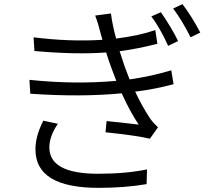

<svg xmlns="http://www.w3.org/2000/svg" viewBox="-20 -857 1040 926"><path d="M756 -798Q806 -726 839 -659L791 -636Q753 -720 710 -778ZM860 -837Q903 -781 946 -700L899 -677Q860 -756 815 -816ZM259 -260Q218 -200 218 -146Q218 -19 453 -19Q588 -19 689 -40L687 31Q582 49 455 49Q152 49 151 -135Q150 -199 189 -275ZM465 -697Q454 -743 439 -782L515 -792Q522 -737 540 -671Q652 -685 729 -712L739 -646Q648 -622 557 -610L581 -537L605 -474Q710 -489 806 -518L817 -451Q729 -427 632 -415Q664 -346 705 -284Q720 -263 742 -243L703 -188Q642 -203 489 -219L494 -273Q550 -268 649 -256Q606 -320 567 -407Q371 -388 126 -405L122 -472Q338 -449 541 -467L520 -522Q505 -561 492 -604Q346 -593 146 -611L142 -677Q318 -655 474 -665Z"/></svg>

Font: Source Han Sans CN Normal
Style: Regular
Weight: 350
Designer: Ryoko NISHIZUKA 西塚涼子 (kana, bopomofo & ideographs); Paul D. Hunt (Latin, Greek & Cyrillic); Sandoll Communications 산돌커뮤니
Foundry: Adobe
Version: Version 2.004;hotconv 1.0.118;makeotfexe 2.5.65603